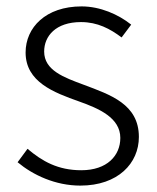

<svg xmlns="http://www.w3.org/2000/svg" viewBox="-20 -567 492 600"><path d="M231 13C349 13 414 -57 414 -139C414 -242 324 -271 242 -302C180 -325 118 -347 118 -406C118 -454 154 -498 233 -498C285 -498 324 -477 360 -450L390 -490C350 -522 293 -547 235 -547C123 -547 60 -481 60 -403C60 -311 148 -278 227 -250C289 -228 356 -199 356 -136C356 -81 315 -35 234 -35C161 -35 112 -63 66 -102L35 -60C83 -20 153 13 231 13Z"/></svg>

Font: Genne Gothic Light
Style: Regular
Weight: 300
Designer: Ryoko NISHIZUKA (kana & ideographs); Paul D. Hunt (Latin, Greek & Cyrillic); Wenlong ZHANG (bopomofo); Sandoll Communica
Foundry: Adobe Systems Incorporated
Version: Version 1.004;PS 1.004;hotconv 16.6.51;makeotf.lib2.5.65220